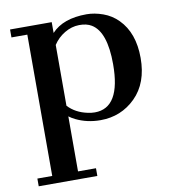

<svg xmlns="http://www.w3.org/2000/svg" viewBox="-86 -583 839 931"><g transform="rotate(-10 333.5 -117.5)"><path d="M229.5 -446.3Q286.1 -507.8 402.3 -507.8Q440.9 -507.8 482.7 -492.9Q524.4 -478 555.7 -446.3Q624 -377.4 624 -253.9Q624 -130.4 553.2 -60.3Q482.4 9.8 380.4 9.8Q314.9 9.8 259.8 -17.1Q242.7 -25.4 229.5 -35.6V235.4H317.9V273.4H29.3V235.4H102.5V-460.4H24.4V-499.5H229.5ZM359.9 -32.2Q487.3 -32.2 487.3 -247.1Q487.3 -406.7 418.5 -448.2Q394.5 -462.9 357.4 -462.4Q320.3 -461.9 285.9 -441.4Q251.5 -420.9 229.5 -387.2V-87.9Q266.1 -48.3 325.7 -36.1Q343.3 -32.2 359.9 -32.2Z"/></g></svg>

Font: Cantata One
Style: Regular
Weight: 400
Designer: Joana Maria Correia da Silva
Foundry: Joana Maria Correia da Silva
Version: Version 1.002